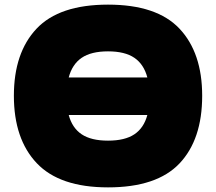

<svg xmlns="http://www.w3.org/2000/svg" viewBox="-20 -796 934 830"><path d="M854 -382Q854 -193 756 -89.5Q658 14 447 14Q238 14 139 -90.5Q40 -195 40 -382Q40 -568 138 -672Q236 -776 447 -776Q658 -776 756 -672Q854 -568 854 -382ZM277 -461H617Q602 -518 561 -546Q520 -574 447 -574Q374 -574 333 -546Q292 -518 277 -461ZM617 -299H277Q292 -243 333 -215.5Q374 -188 447 -188Q520 -188 561 -215.5Q602 -243 617 -299Z"/></svg>

Font: Dela Gothic One
Style: Regular
Weight: 400
Designer: aratakana
Foundry: aratakana
Version: Version 1.004